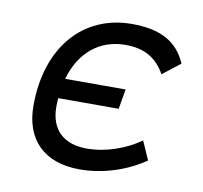

<svg xmlns="http://www.w3.org/2000/svg" viewBox="-65 -597 717 677"><g transform="rotate(10 293.0 -258.5)"><path d="M261.2 9.8C346.2 9.8 430.7 -19 494.1 -63L464.8 -129.4C411.1 -91.8 341.3 -66.9 273.4 -66.9C189 -66.9 143.1 -113.3 142.6 -192.4C142.6 -203.6 143.1 -214.4 144 -224.6H360.4L372.6 -295.9H156.2C183.6 -392.1 251.5 -450.7 345.2 -450.7C411.1 -450.7 456.5 -426.8 487.8 -370.6L550.8 -419.9C519 -493.7 458 -527.3 355.5 -527.3C178.7 -527.3 62.5 -391.1 62.5 -183.6C62.5 -61 135.3 9.8 261.2 9.8Z"/></g></svg>

Font: Cascadia Code PL SemiLight
Style: Italic
Weight: 350
Italic angle: -10°
Monospace: yes
Designer: Aaron Bell
Foundry: Saja Typeworks
Version: Version 2404.023